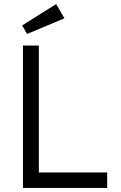

<svg xmlns="http://www.w3.org/2000/svg" viewBox="-20 -924 594 944"><path d="M93 -700H171V-76H507V0H93ZM89 -799 256 -904 297 -834 113 -757Z"/></svg>

Font: Lexend HM
Style: Regular
Weight: 400
Designer: Bonnie Shaver-Troup, Thomas Jockin, Octavio Pardo
Foundry: Lexend
Version: Version 1.091